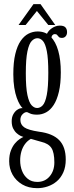

<svg xmlns="http://www.w3.org/2000/svg" viewBox="-20 -684 369 952"><path d="M165 249Q121.5 249 90.2 230.5Q59 212 42.2 181.8Q25.5 151.5 25.5 115.5Q25.5 84.5 33.8 63Q42 41.5 53.8 27.5Q65.5 13.5 77.2 5.8Q89 -2 96 -5Q91.5 -6 82.2 -10.2Q73 -14.5 62.8 -23.5Q52.5 -32.5 45.2 -47Q38 -61.5 38 -83Q38 -103 45.8 -117Q53.5 -131 64.2 -138.8Q75 -146.5 84 -147.5Q86 -147.5 88.8 -148Q91.5 -148.5 92 -148Q86 -153 78.2 -165.8Q70.5 -178.5 63 -199.2Q55.5 -220 50.8 -249.2Q46 -278.5 46 -316Q46 -375.5 55.8 -416Q65.5 -456.5 82.5 -481.2Q99.5 -506 121.2 -517Q143 -528 166.5 -528Q205.5 -528 230.8 -502.8Q256 -477.5 268.8 -432.2Q281.5 -387 281.5 -325.5Q281.5 -269 272 -228.8Q262.5 -188.5 246.2 -163.5Q230 -138.5 208.8 -127Q187.5 -115.5 164 -115.5Q142 -115.5 129.8 -121Q117.5 -126.5 115.5 -127.5Q115 -128 114.2 -128Q113.5 -128 112 -128Q102 -128 91.5 -117.2Q81 -106.5 81 -89.5Q81 -66 100.5 -52.5Q120 -39 173 -31Q241 -22.5 273.5 10.8Q306 44 306 107Q306 143.5 294 170.5Q282 197.5 261.8 214.8Q241.5 232 216.2 240.5Q191 249 165 249ZM165 218Q203 218 226.2 190.5Q249.5 163 249.5 121.5Q249.5 72 235 49.8Q220.5 27.5 184 19Q173.5 16 163.5 13.2Q153.5 10.5 145.5 8Q137.5 5.5 133 4.5Q116 14 104 30.2Q92 46.5 86 67.2Q80 88 80 112Q80 139 89.2 163Q98.5 187 117.5 202.5Q136.5 218 165 218ZM164 -148.5Q179.5 -148.5 192 -162Q204.5 -175.5 212 -213.5Q219.5 -251.5 219.5 -323.5Q219.5 -393.5 212.2 -430.2Q205 -467 192.8 -480.8Q180.5 -494.5 165.5 -494.5Q150.5 -494.5 137.2 -480.8Q124 -467 116 -429.5Q108 -392 108 -320.5Q108 -249.5 116 -212.5Q124 -175.5 136.8 -162Q149.5 -148.5 164 -148.5ZM206.5 -496Q211 -524 232.2 -540.5Q253.5 -557 276.5 -557Q296.5 -557 304.5 -548.2Q312.5 -539.5 312.5 -524.5Q312.5 -512 305.5 -504Q298.5 -496 286.5 -496Q276.5 -496 271.8 -500.8Q267 -505.5 263.5 -510.2Q260 -515 251.5 -515Q245 -515 240 -509.5Q235 -504 235 -494ZM72 -560 146 -663.5H181L254 -560H219.5L163 -629.5L107 -560Z"/></svg>

Font: Imbue Thin 10pt Light
Style: Regular
Weight: 300
Version: Version 1.102